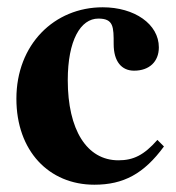

<svg xmlns="http://www.w3.org/2000/svg" viewBox="-20 -493 484 527"><path d="M412 -109C375 -67 346 -53 305 -53C218 -53 166 -137 166 -273C166 -382 201 -442 250 -442C292 -442 292 -419 292 -372C292 -324 314 -299 348 -299C390 -299 416 -324 416 -363C416 -427 349 -473 262 -473C129 -473 25 -371 25 -222C25 -79 114 14 239 14C319 14 375 -16 430 -91Z"/></svg>

Font: XITS Math
Style: Bold
Weight: 700
Designer: MicroPress Inc., with final additions and corrections provided by Coen Hoffman, Elsevier (retired)
Version: Version 1.105